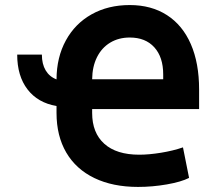

<svg xmlns="http://www.w3.org/2000/svg" viewBox="-20 -737 864 768"><path d="M206.1 -419.4Q206.5 -507.8 243.4 -575.2Q280.3 -642.6 346.4 -679.7Q412.6 -716.8 499 -716.8Q585.4 -716.8 647.9 -676.5Q710.4 -636.2 743.4 -560.3Q776.4 -484.4 776.4 -378.9V-300.8H348.6V-285.2Q348.6 -205.6 397.2 -161.9Q445.8 -118.2 537.1 -118.2Q575.7 -118.2 623.8 -126Q671.9 -133.8 711.9 -147.5L736.3 -25.4Q704.6 -9.3 647 0.7Q589.4 10.7 532.2 10.7Q431.2 10.7 357.7 -24.7Q284.2 -60.1 245.1 -126.7Q206.1 -193.4 206.1 -285.2V-313Q131.3 -325.7 90.1 -379.4Q48.8 -433.1 48.8 -518.6H147.5Q147.5 -481 162.6 -455.6Q177.7 -430.2 206.1 -419.4ZM632.8 -419.9V-439.5Q632.8 -508.3 597.4 -547.6Q562 -586.9 499 -586.9Q454.6 -586.9 420.7 -566.4Q386.7 -545.9 367.9 -508.1Q349.1 -470.2 348.6 -419.9Z"/></svg>

Font: Pretendard Std
Style: Bold
Weight: 700
Designer: Base glyphs from Inter by Rasmus Andersson; Hangeul glyphs from Noto Sans CJK(Source Han Sans) by Jang Soo-young and Kan
Foundry: Kil Hyung-jin
Version: Version 1.309